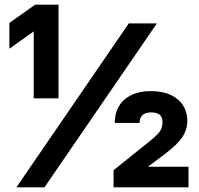

<svg xmlns="http://www.w3.org/2000/svg" viewBox="-20 -800 850 820"><path d="M124 -666 20 -592V-702L130 -780H230V-380H124ZM530 -700H650L170 0H50ZM465 -73 618 -196Q642 -215 654 -228Q666 -241 670 -252.5Q674 -264 674 -280Q674 -299 662.5 -309.5Q651 -320 625 -320Q601 -320 588.5 -308Q576 -296 576 -275H470Q470 -316 488 -346.5Q506 -377 541 -394Q576 -411 625 -411Q674 -411 709 -394.5Q744 -378 762 -349.5Q780 -321 780 -285Q780 -246 758.5 -214Q737 -182 685 -143L612 -88H785V0H465Z"/></svg>

Font: .
Style: 
Weight: 500
Designer: A.Korolkova, Vitaly Kuzmin
Foundry: ParaType Ltd
Version: Version 1.000; Glyphs 3.2, build 3192.0